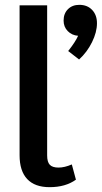

<svg xmlns="http://www.w3.org/2000/svg" viewBox="-20 -764 421 794"><path d="M61 -122V-742H175V-121Q175 -94 186 -82.5Q197 -71 222 -71Q247 -71 277 -84L294 -21Q251 10 185 10Q124 10 92.5 -23.5Q61 -57 61 -122ZM381 -668Q381 -631 360.5 -589.5Q340 -548 307 -518L262 -553Q292 -591 303 -616Q277 -618 260 -635.5Q243 -653 243 -679Q243 -708 261 -726Q279 -744 308 -744Q341 -744 361 -723Q381 -702 381 -668Z"/></svg>

Font: Sarabun SemiBold
Style: Regular
Weight: 600
Designer: Suppakit Chalermlarp | Katatrad Co.,Ltd.
Foundry: Cadson Demak Co.,Ltd.
Version: Version 1.000; ttfautohint (v1.6)